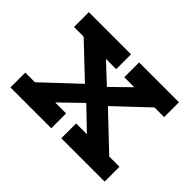

<svg xmlns="http://www.w3.org/2000/svg" viewBox="-93 -552 705 705"><g transform="rotate(45 259.0 -199.5)"><path d="M279 0V-77H335L234 -174H270L170 -77H227V0H15V-77H65L210 -213L220 -183L73 -322H23V-399H242V-322H189L283 -234L243 -231L336 -322H284V-399H491V-322H441L304 -193L297 -223L451 -77H504V0Z"/></g></svg>

Font: Rokkitt SemiBold SemiBold
Style: Regular
Weight: 600
Version: Version 3.103